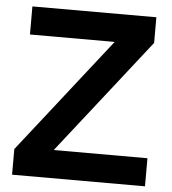

<svg xmlns="http://www.w3.org/2000/svg" viewBox="-51 -744 707 790"><g transform="rotate(5 302.5 -348.5)"><path d="M28 -106 401 -581H51V-697H563V-591L190 -116H577V0H28Z"/></g></svg>

Font: Hanken Grotesk
Style: Bold
Weight: 700
Designer: Alfredo Marco Pradil
Foundry: Hanken Design Co.
Version: Version 3.014